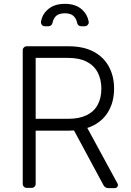

<svg xmlns="http://www.w3.org/2000/svg" viewBox="-20 -965 671 985"><path d="M511.7 -13.5 359.7 -295.8Q346.6 -294.7 332 -294.7H163V-21.7Q163 -13.1 157 -7.1Q150.9 -1.1 142 -1.1H117.2Q108.7 -1.1 102.6 -7.1Q96.6 -13.1 96.6 -21.7V-707Q96.6 -715.6 102.6 -721.6Q108.7 -727.6 117.2 -727.6H331Q408.4 -727.6 460.6 -699.9Q512.8 -671.5 538.7 -622.9Q565.3 -573.9 565.3 -510.3Q565.3 -446.7 538.7 -398.1Q512.4 -349.4 460.6 -322.1Q443.9 -313.6 427.9 -308.6L583.1 -23.1Q584.9 -19.9 584.9 -15.6Q584.9 -9.2 580.4 -4.6Q576 0 569.6 0H534.4Q527.7 0 521.5 -3.7Q515.3 -7.5 511.7 -13.5ZM330.3 -355.5Q386.7 -355.5 425.1 -374.3Q462.7 -392.8 481.5 -427.9Q500 -463.1 500 -510.3Q500 -557.5 481.2 -593.4Q462.4 -629.3 424.7 -648.4Q387.1 -668 329.2 -668H163V-355.5ZM190.3 -855.1Q196.7 -889.9 221.6 -913Q255 -945.3 312.9 -945.3Q371.1 -945.3 403.8 -913Q428.6 -889.2 435 -854.4Q435.4 -853.3 435.4 -850.9Q435.4 -842.7 429.3 -836.5Q423.3 -830.3 414.4 -830.3H396.3Q388.8 -830.3 383 -835Q377.1 -839.8 375.7 -847.3Q372.5 -865.1 361.9 -877.8Q346.6 -897 312.9 -897Q278.4 -897 262.8 -877.8Q252.5 -864.3 249.3 -847.3Q247.5 -839.8 241.8 -835Q236.2 -830.3 228.7 -830.3H210.6Q201.7 -830.3 195.8 -836.3Q190 -842.3 190 -850.9Q190 -853.7 190.3 -855.1Z"/></svg>

Font: DeltaSans Light
Style: Regular
Weight: 300
Designer: Rasmus Andersson
Foundry: rsms
Version: Version 3.012